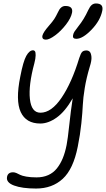

<svg xmlns="http://www.w3.org/2000/svg" viewBox="-20 -840 617 1119"><path d="M424.8 -613.8Q401.4 -613.8 405.8 -634.8Q407.7 -646 414.3 -656.2Q420.9 -666.5 437 -687Q469.2 -726.6 494.1 -780.8Q503.9 -801.8 514.4 -810.8Q524.9 -819.8 539.1 -819.8Q584.5 -819.8 576.2 -777.8Q564.5 -719.7 513.2 -666.7Q461.9 -613.8 424.8 -613.8ZM247.1 -608.9Q235.8 -608.9 230.5 -614.7Q225.1 -620.6 227.1 -631.8Q231.4 -651.4 265.1 -689.9Q286.6 -714.4 296.4 -729.5Q306.2 -744.6 317.9 -769Q333.5 -805.2 360.8 -805.2Q407.2 -805.2 399.9 -766.1Q393.6 -734.4 364.3 -696.5Q335 -658.7 301.3 -633.8Q267.6 -608.9 247.1 -608.9ZM189.9 258.8Q108.9 258.8 61.8 241.2Q14.6 223.6 21 190.9Q25.9 164.1 56.2 164.1Q65.4 164.1 76.2 168.7Q86.9 173.3 97.4 179Q107.9 184.6 133.1 189.2Q158.2 193.8 192.9 193.8Q231.4 193.8 261.2 180.4Q291 167 311.5 141.4Q332 115.7 345.7 82.5Q359.4 49.3 368.2 4.9Q375 -29.3 383.8 -112.5Q392.6 -195.8 403.8 -267.1Q359.4 -189.9 310.5 -155Q261.7 -120.1 214.8 -120.1Q131.8 -120.1 100.8 -187Q69.8 -253.9 98.1 -393.1Q115.2 -482.4 133.3 -514.6Q151.4 -546.9 172.9 -546.9Q179.7 -546.9 183.8 -541Q188 -535.2 187.7 -517.3Q187.5 -499.5 180.2 -471.2Q145.5 -342.8 154.3 -262.9Q163.1 -183.1 215.8 -183.1Q279.8 -183.1 339.1 -270.8Q398.4 -358.4 441.9 -502Q450.7 -529.3 459 -537.6Q467.3 -545.9 483.9 -545.9Q495.6 -545.9 503.2 -538.1Q510.7 -530.3 512.9 -509Q515.1 -487.8 502.9 -450.2Q483.4 -385.3 473.9 -326.9Q464.4 -268.6 462.6 -228Q460.9 -187.5 454.1 -121.1Q447.3 -54.7 433.1 15.1Q407.2 145.5 345.7 202.1Q284.2 258.8 189.9 258.8Z"/></svg>

Font: Shantell Sans Irregular
Style: Italic
Weight: 300
Italic angle: -11.31°
Designer: Stephen Nixon, Anya Danilova, Shantell Martin
Foundry: Arrow Type
Version: Version 1.006;[9816181b4]